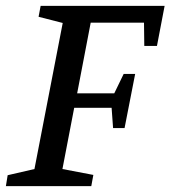

<svg xmlns="http://www.w3.org/2000/svg" viewBox="-30 -632 579 652"><path d="M-10 0 -4 -37 87 -58 183 -554 101 -575 108 -612H529L503 -476H460L459 -555H278L232 -315H358L390 -381H429L393 -197H354L349 -266H222L182 -58L287 -38L280 0Z"/></svg>

Font: Manuale Medium
Style: Italic
Weight: 500
Italic angle: -11°
Version: Version 1.002